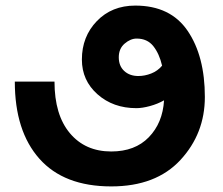

<svg xmlns="http://www.w3.org/2000/svg" viewBox="-20 -649 798 687"><path d="M560 -414Q550 -457 528.5 -484Q507 -511 469 -511Q447 -511 426 -493Q405 -475 405 -444Q405 -413 424.5 -395Q444 -377 475 -377Q498 -377 521 -386Q544 -395 560 -414ZM567 -290Q544 -277 516.5 -269.5Q489 -262 468 -262Q385 -262 329 -311.5Q273 -361 273 -436Q273 -518 326.5 -573.5Q380 -629 464 -629Q590 -629 651.5 -538.5Q713 -448 713 -302Q713 -171 625.5 -76.5Q538 18 378 18Q209 18 121 -81Q33 -180 33 -357H175Q175 -238 230 -172.5Q285 -107 378 -107Q463 -107 512.5 -158Q562 -209 567 -290Z"/></svg>

Font: Palanquin Dark
Style: Regular
Weight: 400
Designer: Pria Ravichandran
Version: Version 1.001